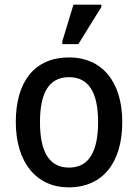

<svg xmlns="http://www.w3.org/2000/svg" viewBox="-20 -796 594 826"><path d="M248 -606H317L416 -766V-776H296L248 -618ZM506 -271C506 -450 414 -549 278 -549C130 -549 48 -447 48 -271C48 -97 137 10 275 10C423 10 506 -97 506 -271ZM152 -270C152 -396 190 -464 277 -464C363 -464 402 -396 402 -271C402 -145 363 -75 277 -75C190 -75 152 -146 152 -270Z"/></svg>

Font: Noto Sans SemiCondensed Medium
Style: Regular
Weight: 500
Width: 4
Designer: Monotype Design Team
Foundry: Monotype Imaging Inc.
Version: Version 2.013